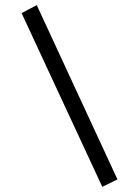

<svg xmlns="http://www.w3.org/2000/svg" viewBox="-20 -685 540 747"><path d="M437 13 123 -665 64 -634 378 42Z"/></svg>

Font: Inconsolatazi4
Style: Regular
Weight: 400
Designer: Raph Levien, Kirill Tkachev
Foundry: Cyreal
Version: Version 1.013